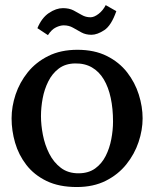

<svg xmlns="http://www.w3.org/2000/svg" viewBox="-20 -737 618 769"><path d="M287.5 12.1Q216.4 12.1 166.5 -12.1Q116.6 -36.3 85.6 -76.5Q54.6 -116.6 40.5 -165.2Q26.4 -213.8 26.4 -262.9Q26.4 -310.2 42.5 -358.6Q58.7 -407 91.3 -447.6Q123.9 -488.1 173.6 -512.8Q223.3 -537.6 290.1 -537.6Q358.3 -537.6 407.8 -512.8Q457.3 -488.1 489 -447.4Q520.7 -406.7 535.9 -358.3Q551.2 -309.9 551.2 -262.9Q551.2 -216.4 535 -168.1Q518.9 -119.9 486.2 -79Q453.6 -38.1 403.9 -13Q354.2 12.1 287.5 12.1ZM295.9 -42.9Q334.8 -43.3 361.2 -62.3Q387.6 -81.4 403.2 -112.2Q418.8 -143 425.7 -179.3Q432.7 -215.6 432.7 -250.1Q432.7 -301.8 423.5 -344.7Q414.4 -387.6 395.7 -419Q377 -450.3 348.2 -467Q319.4 -483.7 280.2 -482.9Q241.7 -482.2 215.4 -462.4Q189.2 -442.6 173.5 -411.1Q157.7 -379.5 150.9 -343.1Q144.1 -306.6 144.1 -271.7Q144.1 -236.5 151.8 -196.7Q159.5 -156.9 177.1 -121.9Q194.7 -86.9 223.9 -64.7Q253 -42.5 295.9 -42.9ZM445.9 -692.3Q425.7 -634.4 397.5 -616.1Q369.3 -597.7 346.2 -597.7Q323.1 -597.7 305.8 -607.3Q288.6 -616.8 272.3 -626.1Q256 -635.5 235.1 -635.5Q221.1 -635.5 203.9 -627.2Q186.7 -619 172 -596.3L129.8 -624.1Q147 -665.6 176 -685Q205 -704.4 232.1 -704.4Q257.1 -704.4 274.5 -695.3Q291.9 -686.1 307.7 -676.9Q323.4 -667.8 342.5 -667.8Q357.2 -667.8 375 -681.5Q392.7 -695.3 403.4 -716.5Z"/></svg>

Font: Parastoo
Style: Regular
Weight: 400
Foundry: Saber Rastikerdar (saber.rastikerdar@gmail.com)
Version: Version 3.000